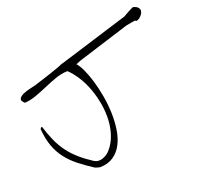

<svg xmlns="http://www.w3.org/2000/svg" viewBox="-152 -971 1248 1178"><g transform="rotate(-30 471.5 -381.5)"><path d="M246.1 -7.8Q242.2 -8.8 230.5 -14.6Q218.8 -20.5 214.8 -23.4Q169.9 -65.4 135.7 -104Q101.6 -142.6 79.6 -185.1Q57.6 -227.5 48.8 -277.3Q40 -327.1 45.9 -391.6Q47.9 -396.5 51.8 -399.4Q55.7 -402.3 60.5 -400.4Q67.4 -344.7 79.1 -298.8Q90.8 -252.9 110.8 -212.9Q130.9 -172.9 160.2 -136.2Q189.5 -99.6 230.5 -61.5Q242.2 -50.8 256.3 -47.4Q270.5 -43.9 285.2 -46.4Q299.8 -48.8 313.5 -54.7Q327.1 -60.5 337.9 -69.3Q374 -97.7 397.9 -140.1Q421.9 -182.6 433.6 -232.4Q445.3 -282.2 445.8 -336.4Q446.3 -390.6 437.5 -441.9Q428.7 -493.2 410.2 -539.1Q391.6 -585 366.2 -619.1Q326.2 -625 286.1 -618.2Q246.1 -611.3 205.1 -601.6Q164.1 -591.8 123.5 -584.5Q83 -577.1 43.9 -581.1Q24.4 -604.5 34.7 -616.7Q44.9 -628.9 67.4 -634.3Q89.8 -639.6 115.2 -640.6Q140.6 -641.6 150.4 -642.6Q157.2 -643.6 179.7 -646.5Q202.1 -649.4 227.5 -652.8Q252.9 -656.2 276.9 -660.2Q300.8 -664.1 312.5 -666Q317.4 -667 332 -669.4Q346.7 -671.9 350.6 -673.8Q369.1 -675.8 407.2 -680.7Q445.3 -685.5 493.2 -691.4Q541 -697.3 593.8 -704.1Q646.5 -710.9 694.3 -716.8Q742.2 -722.7 779.8 -727.5Q817.4 -732.4 835.9 -734.4Q836.9 -734.4 848.1 -738.8Q859.4 -743.2 873 -747.6Q886.7 -752 898.4 -755.4Q910.2 -758.8 912.1 -757.8Q933.6 -747.1 939.5 -735.4Q945.3 -723.6 941.9 -712.9Q938.5 -702.1 928.7 -692.9Q918.9 -683.6 908.7 -678.7Q898.4 -673.8 890.1 -673.8Q881.8 -673.8 881.8 -680.7H820.3L466.8 -634.8L435.5 -627.9Q448.2 -608.4 458.5 -570.3Q468.8 -532.2 474.6 -482.4Q480.5 -432.6 480.5 -375.5Q480.5 -318.4 472.7 -263.2Q464.8 -208 448.2 -158.2Q431.6 -108.4 404.3 -72.3Q377 -36.1 337.9 -18.1Q298.8 0 246.1 -7.8Z"/></g></svg>

Font: Give You Glory
Style: Regular
Weight: 400
Designer: Kimberly Geswein
Foundry: Kimberly Geswein
Version: Version 1.002